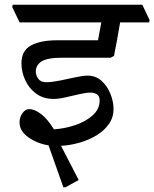

<svg xmlns="http://www.w3.org/2000/svg" viewBox="-20 -640 655 815"><path d="M258 155H249L186 -23Q137 -31 100 -57.5Q63 -84 63 -120Q63 -143 75.5 -160Q88 -177 104 -177Q126 -177 153.5 -156.5Q181 -136 209 -91Q255 -94 299.5 -109Q344 -124 373.5 -150.5Q403 -177 403 -213Q403 -233 391 -240Q379 -247 364 -247Q347 -247 318 -240.5Q289 -234 259 -227Q229 -220 208 -220Q164 -220 133.5 -242.5Q103 -265 87 -300Q71 -335 71 -371Q71 -425 111.5 -447Q152 -469 222 -469H396L410 -545H63L32 -610L34 -620H584L615 -555L613 -545H490Q484 -509 477 -471.5Q470 -434 464 -403L450 -395H246Q180 -395 156 -379Q132 -363 132 -337Q132 -320 142.5 -305.5Q153 -291 177 -291Q200 -291 234 -298Q268 -305 300.5 -312Q333 -319 351 -319Q387 -319 411.5 -296.5Q436 -274 449 -241Q462 -208 462 -177Q462 -142 442.5 -114Q423 -86 390.5 -66Q358 -46 318 -34.5Q278 -23 239 -21L314 124Z"/></svg>

Font: Tiro Devanagari Sanskrit
Style: Italic
Weight: 400
Italic angle: -11°
Designer: Devanagari: John Hudson & Fiona Ross, assisted by Paul Hanslow. Latin: John Hudson with Paul Hanslow, assisted by Kaja S
Foundry: Tiro Typeworks Ltd.
Version: Version 1.52